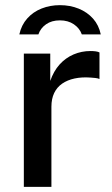

<svg xmlns="http://www.w3.org/2000/svg" viewBox="-20 -725 433 745"><path d="M72.5 0V-517H175V-411Q188 -449 211.2 -474.8Q234.5 -500.5 265.5 -513.8Q296.5 -527 331 -527Q341.5 -527 351 -525.8Q360.5 -524.5 366 -521.5V-418.5Q359.5 -421.5 349.2 -422.5Q339 -423.5 331.5 -424Q297.5 -426.5 269.5 -420.5Q241.5 -414.5 221.2 -400.5Q201 -386.5 190.2 -364Q179.5 -341.5 179.5 -311V0ZM371 -591.5Q363.5 -627.5 341 -652.8Q318.5 -678 285.2 -691.5Q252 -705 212.5 -705Q174.5 -705 141.5 -692Q108.5 -679 85.8 -653.5Q63 -628 55 -591.5H129Q137 -615.5 158.8 -630.8Q180.5 -646 212.5 -646Q244 -646 266.5 -630.8Q289 -615.5 297.5 -591.5Z"/></svg>

Font: Public Sans Medium
Style: Regular
Weight: 500
Designer: The Public Sans Project Authors: Dan O. Williams and USWDS (Libre Franklin designed by Pablo Impallari and Rodrigo Fuenz
Version: Version 1.007